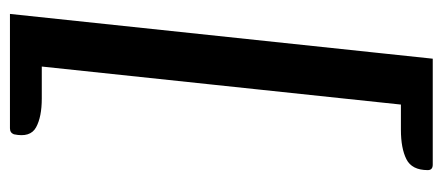

<svg xmlns="http://www.w3.org/2000/svg" viewBox="-272 -448 890 386"><g transform="rotate(-90 173.0 -255.0)"><path d="M338 -680 248 170H149L239 -680ZM260 -680 259 -616H168Q131 -616 110 -627.5Q89 -639 96 -672Q99 -680 108 -680ZM196 106 187 170H35Q24 170 24 160Q24 128 46 117Q68 106 105 106Z"/></g></svg>

Font: Alkatra Medium
Style: Regular
Weight: 500
Designer: Suman Bhandary
Version: Version 1.100;gftools[0.9.22]